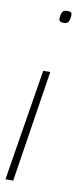

<svg xmlns="http://www.w3.org/2000/svg" viewBox="-95 -566 343 806"><g transform="rotate(10 76.5 -163.5)"><path d="M98 -269 24 207H-9L68 -269ZM144 -518Q142 -497 137 -489.5Q132 -482 116 -482Q96 -482 97 -498Q99 -519 104 -526.5Q109 -534 126 -534Q137 -534 140.5 -530.5Q144 -527 144 -518Z"/></g></svg>

Font: Georama SemiCondensed ExtraLight
Style: Italic
Weight: 200
Width: 4
Italic angle: -9°
Designer: Jean-Baptiste Levee
Foundry: Production Type
Version: Version 1.000